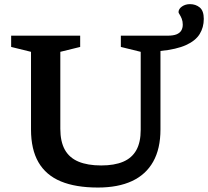

<svg xmlns="http://www.w3.org/2000/svg" viewBox="-20 -872 980 904"><path d="M840.5 -756Q840.5 -771.5 835.8 -783.5Q831 -795.5 825.8 -803.5Q820.5 -811.5 820.5 -815Q821 -830.5 837 -841.5Q853 -852.5 874.5 -852.5Q901.5 -852.5 920.5 -836.8Q939.5 -821 939.5 -783Q939.5 -743 920 -711.5Q900.5 -680 855.8 -659.8Q811 -639.5 735.5 -632V-262.5Q735.5 -171.5 701.2 -110.8Q667 -50 601.5 -19.5Q536 11 441 11Q336.5 11 266.5 -18Q196.5 -47 161.2 -107.8Q126 -168.5 126 -262.5V-628L32.5 -651V-704H357.5V-651L264 -628V-265.5Q264 -205.5 285.2 -167.2Q306.5 -129 349.5 -111Q392.5 -93 456.5 -93Q518.5 -93 559.8 -110.5Q601 -128 621.8 -165Q642.5 -202 642.5 -261V-628L549 -651V-704H768.5Q795.5 -704 811 -710.2Q826.5 -716.5 833.5 -728.2Q840.5 -740 840.5 -756Z"/></svg>

Font: Newsreader 7pt Medium
Style: Regular
Weight: 500
Designer: Hugues Gentile
Foundry: Production Type
Version: Version 1.003